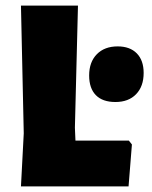

<svg xmlns="http://www.w3.org/2000/svg" viewBox="-20 -667 543 687"><path d="M441 -164 452 -150 440 0H55L65 -190L55 -647H259L248 -210L250 -164ZM401 -501Q445 -501 469.5 -476Q494 -451 494 -406Q494 -358 467 -330Q440 -302 393 -302Q347 -302 323 -326.5Q299 -351 299 -397Q299 -445 326.5 -473Q354 -501 401 -501Z"/></svg>

Font: Alegreya Sans Black
Style: Regular
Weight: 900
Designer: Juan Pablo del Peral
Foundry: Huerta Tipografica
Version: Version 2.007